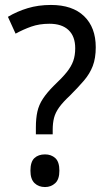

<svg xmlns="http://www.w3.org/2000/svg" viewBox="-20 -744 431 776"><path d="M125 -229Q125 -265 131 -292.5Q137 -320 153.5 -345Q170 -370 197 -397Q231 -429 249.5 -452Q268 -475 276 -497.5Q284 -520 284 -549Q284 -597 257 -622.5Q230 -648 180 -648Q139 -648 106.5 -636.5Q74 -625 43 -608L12 -676Q49 -698 92 -711Q135 -724 186 -724Q273 -724 320 -678.5Q367 -633 367 -553Q367 -509 355 -477.5Q343 -446 319.5 -418.5Q296 -391 263 -358Q234 -331 219 -310Q204 -289 198.5 -268Q193 -247 193 -219V-201H125ZM103 -54Q103 -90 119 -105Q135 -120 162 -120Q187 -120 203.5 -105Q220 -90 220 -54Q220 -19 203 -3.5Q186 12 162 12Q136 12 119.5 -4Q103 -20 103 -54Z"/></svg>

Font: Noto Sans Hebrew SemiCondensed
Style: Regular
Weight: 400
Width: 4
Designer: Monotype Design Team
Foundry: Monotype Imaging Inc.
Version: Version 2.003